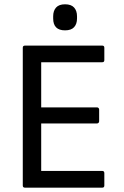

<svg xmlns="http://www.w3.org/2000/svg" viewBox="-20 -865 573 885"><path d="M279.8 -725.1Q225.1 -725.1 225.1 -779.8V-790Q225.1 -815.4 238.5 -830.3Q252 -845.2 279.8 -845.2Q308.1 -845.2 321.5 -830.3Q335 -815.4 335 -790V-779.8Q335 -754.4 321.5 -739.7Q308.1 -725.1 279.8 -725.1ZM95.2 0Q85 0 85 -9.8V-645Q85 -654.8 95.2 -654.8H451.2Q460.9 -654.8 460.9 -645V-587.9Q460.9 -578.1 451.2 -578.1H169.9V-370.1H426.8Q431.2 -370.1 434.1 -367.2Q437 -364.3 437 -359.9V-306.2Q437 -301.8 434.1 -298.8Q431.2 -295.9 426.8 -295.9H169.9V-77.1H451.2Q460.9 -77.1 460.9 -66.9V-9.8Q460.9 0 451.2 0Z"/></svg>

Font: Sofia Sans
Style: Regular
Weight: 400
Designer: Botio Nikoltchev, Ani Petrova
Foundry: lettersoup
Version: Version 4.100